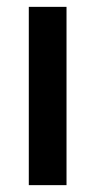

<svg xmlns="http://www.w3.org/2000/svg" viewBox="-20 -540 278 560"><path d="M64 0V-520H174V0Z"/></svg>

Font: Iosevka QP
Style: Bold
Weight: 700
Designer: Belleve Invis
Foundry: Belleve Invis
Version: Version 20.0.0; ttfautohint (v1.8.4)